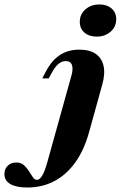

<svg xmlns="http://www.w3.org/2000/svg" viewBox="-178 -654 545 867"><path d="M-54.8 192.7Q-104.8 192.7 -131.5 177Q-158.1 161.3 -158.1 132.3Q-158.1 108.9 -143.1 94.4Q-128.2 79.8 -104 79.8Q-83.1 79.8 -69.8 91.9Q-56.5 104 -47.2 119Q-37.9 133.9 -29.8 146Q-21.8 158.1 -11.3 158.1Q-3.2 158.1 4.8 149.6Q12.9 141.1 20.6 123.4Q28.2 105.6 35.5 79L144.4 -312.1Q153.2 -343.5 146.8 -360.9Q140.3 -378.2 118.5 -378.2Q101.6 -378.2 86.3 -365.7Q71 -353.2 56.5 -326.6L41.9 -300H12.9L30.6 -333.9Q57.3 -383.1 94 -406.5Q130.6 -429.8 179.8 -429.8Q226.6 -429.8 254 -410.9Q281.5 -391.9 289.5 -356.9Q297.6 -321.8 283.9 -272.6L224.2 -57.3Q202.4 22.6 162.5 78.6Q122.6 134.7 67.7 163.7Q12.9 192.7 -54.8 192.7ZM258.9 -488.7Q224.2 -488.7 203.2 -506.9Q182.3 -525 182.3 -555.6Q182.3 -589.5 207.7 -611.7Q233.1 -633.9 271 -633.9Q304.8 -633.9 325.8 -615.7Q346.8 -597.6 346.8 -567.7Q346.8 -533.1 321.4 -510.9Q296 -488.7 258.9 -488.7Z"/></svg>

Font: Playfair 5pt SemiExpanded Light Black
Style: Italic
Weight: 900
Italic angle: -15.6°
Version: Version 2.001;gftools[0.9.30]